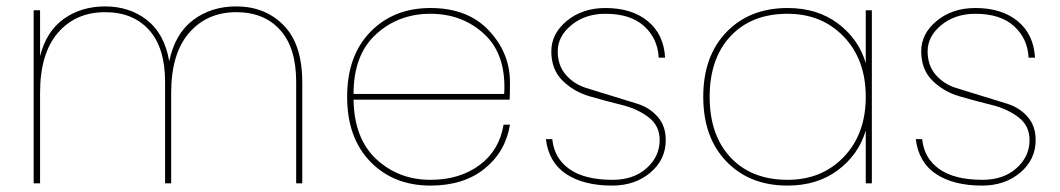

<svg xmlns="http://www.w3.org/2000/svg" viewBox="-20 -572 3308 599"><path d="M904 0V-317Q904 -423 854 -478.5Q804 -534 717 -534Q626 -534 570 -469.5Q514 -405 514 -282V0H495V-317Q495 -423 445 -478.5Q395 -534 308 -534Q216 -534 160.5 -469.5Q105 -405 105 -282V0H85V-540H105V-397Q125 -475 179.5 -513.5Q234 -552 308 -552Q384 -552 438.5 -509.5Q493 -467 508 -381Q526 -467 582.5 -509.5Q639 -552 717 -552Q807 -552 865 -493Q923 -434 923 -315V0Z M1083 -279H1553Q1560 -401 1491.5 -465Q1423 -529 1323 -529Q1223 -529 1153 -465Q1083 -401 1083 -279ZM1571 -183Q1557 -98 1491.5 -45.5Q1426 7 1323 7Q1208 7 1135.5 -67.5Q1063 -142 1063 -270Q1063 -398 1135.5 -472.5Q1208 -547 1323 -547Q1439 -547 1505 -477Q1571 -407 1571 -315Q1571 -279 1570 -261H1083Q1085 -139 1154.5 -75Q1224 -11 1323 -11Q1414 -11 1476 -57Q1538 -103 1551 -183Z M2057 -135Q2057 -74 2009 -33.5Q1961 7 1890 7Q1801 7 1746.5 -29Q1692 -65 1683 -138H1703Q1709 -78 1756.5 -44.5Q1804 -11 1891 -11Q1957 -11 1997.5 -47.5Q2038 -84 2038 -135Q2038 -180 2003 -206.5Q1968 -233 1918.5 -245Q1869 -257 1819.5 -271.5Q1770 -286 1735 -320.5Q1700 -355 1700 -412Q1700 -467 1748.5 -507Q1797 -547 1869 -547Q1951 -547 2001 -506Q2051 -465 2055 -392H2035Q2032 -452 1989.5 -490.5Q1947 -529 1869 -529Q1806 -529 1763 -494Q1720 -459 1720 -412Q1720 -368 1745 -339Q1770 -310 1807.5 -298Q1845 -286 1888.5 -273Q1932 -260 1969.5 -248Q2007 -236 2032 -207.5Q2057 -179 2057 -135Z M2437 -547Q2530 -547 2594.5 -498.5Q2659 -450 2681 -375V-540H2700V0H2681V-165Q2659 -90 2594.5 -41.5Q2530 7 2437 7Q2319 7 2246.5 -68Q2174 -143 2174 -270Q2174 -397 2246.5 -472Q2319 -547 2437 -547ZM2437 -529Q2325 -529 2259.5 -459.5Q2194 -390 2194 -270Q2194 -150 2259.5 -80.5Q2325 -11 2437 -11Q2544 -11 2612.5 -82.5Q2681 -154 2681 -270Q2681 -386 2612.5 -457.5Q2544 -529 2437 -529Z M3211 -135Q3211 -74 3163 -33.5Q3115 7 3044 7Q2955 7 2900.5 -29Q2846 -65 2837 -138H2857Q2863 -78 2910.5 -44.5Q2958 -11 3045 -11Q3111 -11 3151.5 -47.5Q3192 -84 3192 -135Q3192 -180 3157 -206.5Q3122 -233 3072.5 -245Q3023 -257 2973.5 -271.5Q2924 -286 2889 -320.5Q2854 -355 2854 -412Q2854 -467 2902.5 -507Q2951 -547 3023 -547Q3105 -547 3155 -506Q3205 -465 3209 -392H3189Q3186 -452 3143.5 -490.5Q3101 -529 3023 -529Q2960 -529 2917 -494Q2874 -459 2874 -412Q2874 -368 2899 -339Q2924 -310 2961.5 -298Q2999 -286 3042.5 -273Q3086 -260 3123.5 -248Q3161 -236 3186 -207.5Q3211 -179 3211 -135Z"/></svg>

Font: SVN-Poppins Thin
Style: Regular
Weight: 100
Designer: Ninad Kale (Devanagari), Jonny Pinhorn (Latin)
Foundry: Indian Type Foundry
Version: Version 3.002 2017